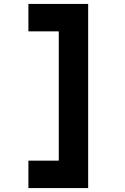

<svg xmlns="http://www.w3.org/2000/svg" viewBox="-20 -850 640 980"><path d="M125 110V-30H280V-690H125V-830H430V110Z"/></svg>

Font: NKDuy Mono ExtraBold
Style: Regular
Weight: 800
Monospace: yes
Designer: NKDuy
Foundry: NKDuy
Version: Version 2.251; ttfautohint (v1.8.4.7-5d5b)